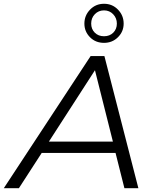

<svg xmlns="http://www.w3.org/2000/svg" viewBox="-70 -997 807 1017"><path d="M542 -187H151L30 0H-50L410 -700H483L663 0H589ZM528 -247 433 -625 189 -247ZM377 -872Q377 -915 407 -946Q437 -977 481 -977Q525 -977 555 -946Q585 -915 585 -872Q585 -830 555 -800Q525 -770 481 -770Q436 -770 406.5 -800Q377 -830 377 -872ZM549 -872Q549 -901 529.5 -921.5Q510 -942 481 -942Q452 -942 432.5 -922Q413 -902 413 -872Q413 -843 432 -824Q451 -805 481 -805Q511 -805 530 -824Q549 -843 549 -872Z"/></svg>

Font: Idrija
Style: Italic
Weight: 400
Italic angle: -11.3°
Designer: Julieta Ulanovsky
Foundry: Julieta Ulanovsky
Version: Version 7.200